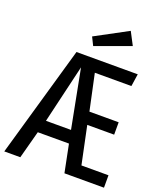

<svg xmlns="http://www.w3.org/2000/svg" viewBox="-179 -1043 968 1149"><g transform="rotate(20 305.5 -468.5)"><path d="M335.4 -176.4H136.9L89.7 0H-12.3L190.3 -706.7H580.5L568.7 -627.7H335.9L385.1 -397.9H571.3V-319H400L450.3 -79H622.6V0H370.8ZM159.5 -257.4H319L247.2 -629.7ZM452.3 -936.9 494.9 -855.4 271.8 -774.4 246.2 -826.2Z"/></g></svg>

Font: Fira Code Retina
Style: Regular
Weight: 450
Monospace: yes
Designer: Carrois Corporate, Edenspiekermann AG, Nikita Prokopov
Foundry: Carrois Corporate, Edenspiekermann AG, Nikita Prokopov
Version: Version 6.002